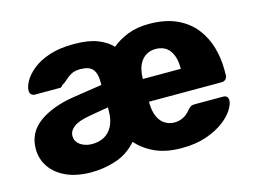

<svg xmlns="http://www.w3.org/2000/svg" viewBox="-79 -664 1073 807"><g transform="rotate(-15 457.5 -260.0)"><path d="M228 10Q165 10 120 -10.5Q75 -31 51 -66Q27 -101 27 -145Q27 -216 84.5 -258Q142 -300 238 -315L363 -334V-348Q363 -384 348 -402.5Q333 -421 294 -421Q269 -421 253.5 -412Q238 -403 227 -392.5Q216 -382 203 -375Q201 -371 198.5 -369Q196 -367 192 -367H83Q73 -367 67 -373.5Q61 -380 61 -389Q61 -407 74 -430.5Q87 -454 115 -477Q143 -500 187.5 -515Q232 -530 295 -530Q358 -530 397.5 -514.5Q437 -499 460 -474Q490 -499 530 -514.5Q570 -530 621 -530Q693 -530 742.5 -507Q792 -484 822 -445.5Q852 -407 865.5 -359.5Q879 -312 879 -263V-239Q879 -228 872 -221Q865 -214 854 -214H538V-207Q539 -170 550 -147Q561 -124 579.5 -113Q598 -102 620 -102Q640 -102 658 -111Q676 -120 690 -138Q699 -148 704.5 -151Q710 -154 722 -154H844Q866 -154 866 -132Q866 -116 851 -92Q836 -68 805.5 -45Q775 -22 729 -6Q683 10 621 10Q555 10 507 -11.5Q459 -33 428 -69Q388 -24 335.5 -7Q283 10 228 10ZM262 -104Q292 -104 315 -116.5Q338 -129 351.5 -155.5Q365 -182 365 -222V-236L280 -221Q233 -213 211.5 -196.5Q190 -180 190 -158Q190 -141 200 -129Q210 -117 226.5 -110.5Q243 -104 262 -104ZM538 -313H703V-317Q703 -365 682.5 -393Q662 -421 621 -421Q598 -421 579.5 -409.5Q561 -398 550 -375.5Q539 -353 538 -317Z"/></g></svg>

Font: Rubik Light
Style: Bold
Weight: 700
Version: Version 2.104